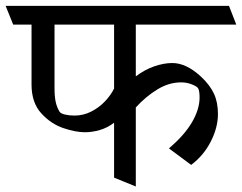

<svg xmlns="http://www.w3.org/2000/svg" viewBox="-45 -600 844 669"><path d="M714.4 -202.6Q714.4 -155.8 689.5 -106.9Q664.6 -58.1 621.1 -25.4L543.5 -83Q597.2 -128.4 623.8 -173.8Q650.4 -219.2 650.4 -260.3Q650.4 -282.7 645.5 -292Q641.6 -298.8 623.8 -305.9Q606 -313 585.9 -313Q543.5 -313 503.2 -288.3Q462.9 -263.7 428.2 -225.6V49.8L352.5 19V-172.4Q329.6 -154.8 303 -147Q276.4 -139.2 250.5 -139.2Q218.8 -139.2 175.8 -153.6Q132.8 -168 98.9 -205.1Q64.9 -242.2 64.9 -305.2V-514.2H1L-25.4 -579.6H752.9L778.3 -514.2H428.2V-334Q460 -357.9 493.2 -369.1Q526.4 -380.4 555.2 -380.4Q604.5 -380.4 655.8 -332.5Q686 -304.2 700.2 -274.2Q714.4 -244.1 714.4 -202.6ZM352.5 -514.2H145V-292.5Q145 -264.2 148.9 -245.6Q152.8 -227.1 162.1 -211.4Q166 -204.6 181.2 -200.9Q196.3 -197.3 214.4 -197.3Q245.6 -197.3 273.2 -211.4Q300.8 -225.6 321 -247.1Q341.3 -268.6 352.5 -291.5Z"/></svg>

Font: Vesper Libre
Style: Regular
Weight: 400
Designer: Robert Keller & Kimya Gandhi
Foundry: Mota Italic
Version: Version 1.058